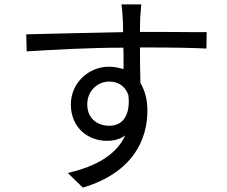

<svg xmlns="http://www.w3.org/2000/svg" viewBox="-20 -809 1040 878"><path d="M620 -592H633C778 -592 868 -590 924 -587L925 -662H877C836 -662 784 -663 724 -663H620C620 -690 621 -712 621 -727L626 -789H535C538 -777 540 -748 541 -727C542 -712 543 -690 543 -662C397 -659 210 -655 100 -652L102 -574C225 -582 394 -591 544 -591C545 -574 545 -557 545 -540V-493C521 -500 499 -504 479 -504C385 -504 304 -430 304 -331C304 -224 384 -165 468 -165C502 -165 530 -173 553 -190C512 -102 423 -49 290 -18L359 49C588 -20 654 -170 654 -303C654 -352 643 -395 622 -430C621 -475 620 -536 620 -592ZM480 -234C424 -234 379 -268 379 -332C379 -395 428 -436 479 -436C518 -436 551 -418 567 -375C568 -364 569 -355 569 -346C569 -278 540 -234 480 -234Z"/></svg>

Font: Spoqa Han Sans Neo
Style: Regular
Weight: 400
Designer: [Spoqa Han Sans Neo] Dong-huui Kim ___ Younghwa Kang ___ Yujin Lee ___ [Noto Sans] Ryoko NISHIZUKA ____ (kana & ideograp
Foundry: Spoqa (http://www.spoqa-han-sans.com)
Version: Version 1.100;hotconv 1.0.109;makeotfexe 2.5.65596